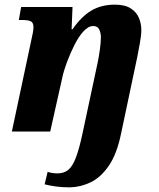

<svg xmlns="http://www.w3.org/2000/svg" viewBox="-20 -566 686 826"><path d="M281 240Q248 240 222 236.5Q196 233 172 227L185 173Q191 176 204 178Q217 180 226 180Q255 180 273.5 165Q292 150 306.5 112Q321 74 335 8L400 -296Q405 -320 409.5 -351.5Q414 -383 414 -406Q414 -424 407 -439Q400 -454 381 -454Q360 -454 339 -431Q318 -408 300 -372Q282 -336 268 -298.5Q254 -261 248 -232L196 0H31L115 -395Q118 -408 121 -423.5Q124 -439 124 -449Q124 -467 114 -473.5Q104 -480 74 -480H61L71 -536H292L288 -440H292Q330 -495 373 -520.5Q416 -546 474 -546Q518 -546 543 -529.5Q568 -513 578 -488Q588 -463 588 -438Q588 -413 582 -382Q576 -351 571 -323L501 8Q483 96 448.5 146.5Q414 197 370.5 218Q327 239 281 240Z"/></svg>

Font: Noto Serif SemiCondensed ExtraBold
Style: Italic
Weight: 800
Width: 4
Italic angle: -12°
Designer: Monotype Design Team
Foundry: Monotype Imaging Inc.
Version: Version 2.014; ttfautohint (v1.8.4.7-5d5b)